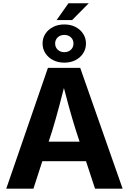

<svg xmlns="http://www.w3.org/2000/svg" viewBox="-20 -1136 775 1156"><path d="M17.6 0 268.6 -727.5H462.9L718.3 0H552.2L436.5 -352.1Q415 -420.4 393.3 -499Q371.6 -577.6 347.2 -672.9H382.3Q357.9 -577.6 336.9 -498.5Q315.9 -419.4 295.4 -352.1L181.2 0ZM175.3 -165.5V-283.2H560.5V-165.5ZM320.8 -1015.1 392.1 -1116.2H514.2L414.1 -1015.1ZM367.2 -758.8Q329.1 -758.8 299.8 -773.9Q270.5 -789.1 253.4 -815.2Q236.3 -841.3 236.3 -874Q236.3 -906.7 253.2 -932.6Q270 -958.5 299.6 -973.6Q329.1 -988.8 367.2 -988.8Q405.3 -988.8 434.6 -973.6Q463.9 -958.5 480.7 -932.6Q497.6 -906.7 497.6 -874Q497.6 -841.3 480.7 -815.2Q463.9 -789.1 434.6 -773.9Q405.3 -758.8 367.2 -758.8ZM367.2 -821.8Q391.1 -821.8 406.7 -836.4Q422.4 -851.1 422.4 -874Q422.4 -896.5 407 -911.1Q391.6 -925.8 367.2 -925.8Q343.3 -925.8 327.6 -911.1Q312 -896.5 312 -874Q312 -851.6 327.6 -836.7Q343.3 -821.8 367.2 -821.8Z"/></svg>

Font: Inter 20pt
Style: Bold
Weight: 700
Version: Version 4.001;git-66647c0bb